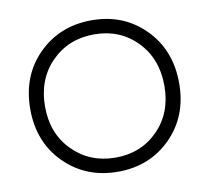

<svg xmlns="http://www.w3.org/2000/svg" viewBox="-79 -786 964 884"><g transform="rotate(-10 403.5 -344.0)"><path d="M404 10Q553 10 652 -89.5Q751 -189 751 -343Q751 -498 652 -598Q553 -698 404 -698Q254 -698 154.5 -598.5Q55 -499 55 -343Q55 -189 154.5 -89.5Q254 10 404 10ZM124 -343Q124 -470 203.5 -551Q283 -632 404 -632Q524 -632 603 -551Q682 -470 682 -343Q682 -217 603 -136.5Q524 -56 404 -56Q284 -56 204 -136.5Q124 -217 124 -343Z"/></g></svg>

Font: Roundo
Style: Regular
Weight: 400
Designer: Namrata Goyal (Gurmukhi), Shiva Nallaperumal (Latin)
Foundry: Indian Type Foundry
Version: Version 1.000;PS 1.0;hotconv 1.0.88;makeotf.lib2.5.647800